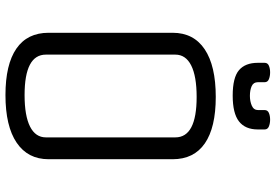

<svg xmlns="http://www.w3.org/2000/svg" viewBox="-173 -821 1009 703"><g transform="rotate(90 331.5 -469.5)"><path d="M563 -597V-143Q563 -67 502.5 -26Q442 15 328 15Q216 15 158 -25Q100 -65 100 -143V-597Q100 -674 160.5 -714.5Q221 -755 335 -755Q447 -755 505 -715Q563 -675 563 -597ZM180 -607V-133Q180 -55 328 -55Q404 -55 443.5 -75Q483 -95 483 -133V-607Q483 -685 335 -685Q259 -685 219.5 -665Q180 -645 180 -607ZM281 -934V-909Q281 -893 295.5 -886.5Q310 -880 331 -880Q351 -880 367 -887Q383 -894 383 -910V-934Q383 -945 393.5 -949.5Q404 -954 418 -954Q432 -954 443 -949.5Q454 -945 454 -934V-909Q454 -863 424.5 -840Q395 -817 330 -817Q264 -817 237 -840Q210 -863 210 -909V-934Q210 -945 220.5 -949.5Q231 -954 245 -954Q259 -954 270 -949.5Q281 -945 281 -934Z"/></g></svg>

Font: Offside
Style: Regular
Weight: 400
Designer: Eduardo Rodriguez Tunni
Foundry: Eduardo Rodriguez Tunni
Version: Version 1.002; ttfautohint (v1.8.4.7-5d5b);gftools[0.9.23]